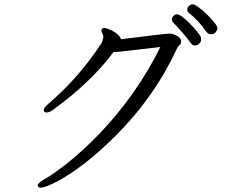

<svg xmlns="http://www.w3.org/2000/svg" viewBox="-20 -836 1040 886"><path d="M538 -655Q746 -681 762.5 -681Q779 -681 797.5 -670Q816 -659 816 -646.5Q816 -634 808.5 -627.5Q801 -621 799 -617Q695 -391 516 -212Q368 -64 242 2Q189 30 167 30Q161 30 157.5 26.5Q154 23 154 20Q154 8 191.5 -13Q229 -34 295.5 -87Q362 -140 438 -218Q611 -399 720 -619L518 -596Q511 -596 504 -596Q399 -455 223 -328Q207 -317 194.5 -317Q182 -317 182 -328Q182 -339 202 -356Q346 -479 449 -638Q455 -651 457 -665V-666Q457 -674 452.5 -681.5Q448 -689 448 -695Q448 -707 461 -707Q470 -707 491 -697.5Q512 -688 524.5 -675.5Q537 -663 538 -655ZM862 -635Q849 -654 819.5 -688Q790 -722 781.5 -729.5Q773 -737 773 -745.5Q773 -754 780 -762Q787 -770 796.5 -770Q806 -770 822.5 -757.5Q839 -745 856.5 -727Q874 -709 888 -692Q902 -675 905 -669Q908 -663 908 -653Q908 -643 899 -634.5Q890 -626 880 -626Q870 -626 862 -635ZM934 -687Q896 -742 851 -777Q844 -783 844 -792Q844 -801 852 -808.5Q860 -816 869 -816Q878 -816 896.5 -802.5Q915 -789 935 -769.5Q955 -750 969 -732.5Q983 -715 983 -706Q983 -697 975.5 -687.5Q968 -678 955 -678Q942 -678 934 -687Z"/></svg>

Font: LXGW WenKai
Style: Regular
Weight: 400
Designer: LXGW / Fontworks Inc.
Foundry: LXGW / Fontworks Inc.
Version: Version 1.520; June 14, 2025